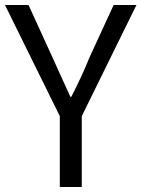

<svg xmlns="http://www.w3.org/2000/svg" viewBox="-21 -753 569 773"><path d="M-1 -733H93.8L189.4 -523.8L217.2 -462.4Q249 -392.2 262.2 -363.4H266.2Q309.2 -447.2 340.2 -523.8L436.6 -733H528.4L308.2 -285.4V0H219.8V-285.4Z"/></svg>

Font: 寒蝉端黑体 Light
Style: Regular
Weight: 300
Designer: ChillDuanSans {Warren2060}; 
Source Han Sans {Ryoko NISHIZUKA 西塚涼子 (kana, bopomofo & ideographs); Paul D. Hunt (Latin, G
Foundry: ChillType&Adobe
Version: Version 1.300;Glyphs 3.3 (3306)